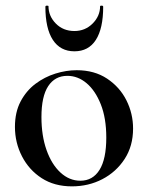

<svg xmlns="http://www.w3.org/2000/svg" viewBox="-20 -648 526 681"><path d="M235 13Q173 13 128 -16Q83 -45 58 -93.5Q33 -142 33 -198Q33 -250 53 -288Q73 -326 105.5 -350.5Q138 -375 176.5 -387Q215 -399 252 -399Q315 -399 360 -369Q405 -339 428.5 -292Q452 -245 452 -192Q452 -130 422 -84Q392 -38 343 -12.5Q294 13 235 13ZM265 -7Q309 -7 333 -45.5Q357 -84 357 -160Q357 -229 337.5 -278Q318 -327 287 -353Q256 -379 219 -379Q175 -379 151 -342.5Q127 -306 127 -233Q127 -167 145 -116Q163 -65 194.5 -36Q226 -7 265 -7ZM141 -624Q141 -628 146.5 -628Q152 -628 152 -626Q152 -591 178 -564.5Q204 -538 244 -538Q282 -538 308.5 -564.5Q335 -591 335 -626Q335 -628 340.5 -628Q346 -628 346 -624Q346 -547 320 -506.5Q294 -466 244 -466Q194 -466 167.5 -506.5Q141 -547 141 -624Z"/></svg>

Font: Cormorant Light SemiBold
Style: Regular
Weight: 600
Version: Version 4.000